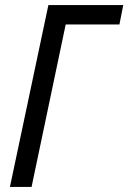

<svg xmlns="http://www.w3.org/2000/svg" viewBox="-20 -734 504 754"><path d="M19 0H104L238 -638H449L464 -714H170Z"/></svg>

Font: Noto Sans Display SemiCondensed
Style: Italic
Weight: 400
Width: 4
Italic angle: -12°
Designer: Monotype Design Team
Foundry: Monotype Imaging Inc.
Version: Version 1.900